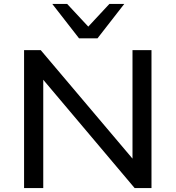

<svg xmlns="http://www.w3.org/2000/svg" viewBox="-20 -961 897 981"><path d="M103 0V-705H188L671 -134H657V-705H754V0H668L187 -570H201V0ZM384 -765 247 -941H323L431 -825L539 -941H615L478 -765Z"/></svg>

Font: Nunito Sans 10pt SemiExpanded Medium
Style: Regular
Weight: 500
Width: 6
Designer: Vernon Adams
Foundry: Vernon Adams
Version: Version 3.101;gftools[0.9.27]